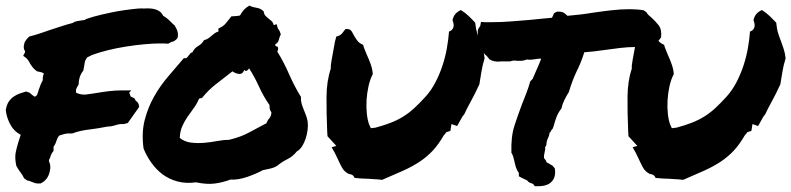

<svg xmlns="http://www.w3.org/2000/svg" viewBox="-40 -636 2798 679"><path d="M136.7 -33.2Q130.9 0 103.5 12.7Q90.8 13.7 84.5 11.7Q78.1 9.8 71.3 6.8Q62.5 2.9 55.7 2L44.9 -5.9Q43 -10.7 40 -15.6Q37.1 -20.5 33.2 -25.4Q25.4 -35.2 17.6 -49.8Q11.7 -78.1 15.6 -97.2Q19.5 -116.2 25.4 -134.8Q27.3 -140.6 29.3 -147Q31.2 -153.3 33.2 -159.2Q7.8 -172.9 -4.9 -198.2Q-17.6 -223.6 -19.5 -247.1Q-16.6 -265.6 -8.8 -276.9Q-1 -288.1 9.3 -294.9Q19.5 -301.8 30.8 -305.7Q42 -309.6 52.7 -312.5L65.4 -307.6Q74.2 -298.8 83 -293.9Q89.8 -296.9 92.3 -303.2Q94.7 -309.6 96.7 -317.4Q99.6 -326.2 103 -335Q106.4 -343.8 111.3 -352.5Q110.4 -365.2 115.2 -376Q108.4 -380.9 100.6 -381.8Q98.6 -381.8 90.8 -383.8Q79.1 -392.6 74.7 -398.9Q70.3 -405.3 66.4 -411.1Q60.5 -423.8 51.8 -431.6L42 -438.5L46.9 -448.2Q48.8 -450.2 48.8 -453.1Q48.8 -456.1 44.9 -461.9Q43 -472.7 44.9 -476.6L46.9 -486.3Q54.7 -497.1 54.7 -498L63.5 -506.8Q83 -511.7 102.1 -518.1Q121.1 -524.4 140.6 -531.2Q159.2 -537.1 178.2 -543.5Q197.3 -549.8 216.8 -554.7Q223.6 -559.6 231.4 -561Q239.3 -562.5 246.1 -563.5Q252 -564.5 256.8 -564.9Q261.7 -565.4 263.7 -568.4Q275.4 -572.3 291 -577.1Q315.4 -584 355.5 -592.3Q395.5 -600.6 445.3 -605.5L461.9 -606.4Q466.8 -605.5 471.7 -606Q476.6 -606.4 481.4 -606.4Q525.4 -606.4 537.1 -580.1Q545.9 -575.2 552.7 -569.3Q559.6 -563.5 565.4 -557.6Q568.4 -553.7 571.8 -550.8Q575.2 -547.9 577.1 -546.9Q593.8 -521.5 587.9 -502Q579.1 -489.3 565.4 -487.3L554.7 -481.4Q543.9 -482.4 538.6 -482.4Q533.2 -482.4 527.3 -482.4Q502.9 -482.4 470.7 -479.5Q438.5 -476.6 404.8 -471.2Q371.1 -465.8 339.8 -458Q308.6 -450.2 285.2 -441.4L267.6 -432.6Q260.7 -421.9 259.8 -415.5Q258.8 -409.2 257.8 -403.3Q256.8 -399.4 256.3 -395.5Q255.9 -391.6 254.9 -386.7Q238.3 -366.2 238.3 -337.9Q231.4 -326.2 229.5 -320.8Q227.5 -315.4 229.5 -307.6Q248 -299.8 264.6 -301.8Q281.2 -303.7 297.9 -306.6Q320.3 -310.5 344.2 -313.5Q368.2 -316.4 393.6 -316.4H424.8L417 -308.6L421.9 -294.9Q427.7 -292 430.2 -291Q432.6 -290 435.5 -288.1L440.4 -279.3Q444.3 -277.3 447.8 -272.5Q451.2 -267.6 452.1 -257.8L412.1 -201.2L398.4 -197.3Q381.8 -198.2 369.1 -193.4Q362.3 -191.4 355.5 -189.9Q348.6 -188.5 340.8 -188.5Q321.3 -184.6 308.1 -182.6Q294.9 -180.7 281.2 -178.7Q263.7 -176.8 247.1 -173.3Q230.5 -169.9 215.8 -164.1Q206.1 -164.1 202.1 -164.1Q194.3 -164.1 186 -161.6Q177.7 -159.2 170.9 -157.2Q166 -153.3 164.1 -148.9Q162.1 -144.5 160.2 -139.6Q156.2 -126 149.4 -117.2V-102.5Q141.6 -92.8 140.1 -87.4Q138.7 -82 136.7 -77.1Q134.8 -74.2 133.8 -71.8Q132.8 -69.3 132.8 -66.4Q140.6 -51.8 136.7 -33.2Z M1024.4 -293Q1023.4 -281.2 1026.4 -270.5Q1029.3 -259.8 1033.7 -249.5Q1038.1 -239.3 1042 -228.5Q1045.9 -217.8 1047.9 -207Q1049.8 -193.4 1047.9 -177.2Q1045.9 -161.1 1041 -146Q1036.1 -130.9 1028.3 -118.7Q1020.5 -106.4 1009.8 -100.6Q996.1 -83 976.6 -73.2Q957 -63.5 940.4 -49.8Q929.7 -43 916.5 -40Q903.3 -37.1 889.6 -34.2Q878.9 -28.3 864.3 -22Q849.6 -15.6 834 -10.3Q818.4 -4.9 802.7 -2.4Q787.1 0 775.4 -1Q746.1 9.8 718.3 13.2Q690.4 16.6 653.3 8.8Q618.2 13.7 588.4 5.9Q558.6 -2 535.6 -19Q512.7 -36.1 495.6 -60.1Q478.5 -84 467.8 -110.4Q460 -166 471.7 -211.4Q483.4 -256.8 505.4 -295.4Q527.3 -334 555.7 -366.7Q584 -399.4 610.4 -430.7Q616.2 -428.7 619.6 -431.2Q623 -433.6 626 -438Q628.9 -442.4 632.3 -446.3Q635.7 -450.2 640.6 -451.2Q647.5 -465.8 660.6 -473.1Q673.8 -480.5 681.6 -494.1Q690.4 -496.1 696.3 -500Q702.1 -503.9 707.5 -508.8Q712.9 -513.7 718.8 -518.1Q724.6 -522.5 732.4 -524.4V-535.2Q750 -543 758.3 -553.2Q766.6 -563.5 778.3 -578.1Q787.1 -579.1 792.5 -579.1Q797.9 -579.1 808.6 -581.1Q816.4 -594.7 822.8 -601.6Q829.1 -608.4 841.8 -616.2Q853.5 -610.4 867.7 -608.4Q881.8 -606.4 892.6 -595.7Q893.6 -585.9 898.4 -580.6Q903.3 -575.2 909.2 -570.8Q915 -566.4 920.4 -561.5Q925.8 -556.6 927.7 -547.9Q931.6 -546.9 933.1 -548.8Q934.6 -550.8 938.5 -549.8Q941.4 -536.1 945.3 -531.7Q949.2 -527.3 953.1 -514.6Q948.2 -504.9 945.8 -494.6Q943.4 -484.4 933.6 -479.5Q932.6 -472.7 937.5 -472.2Q942.4 -471.7 943.4 -466.8Q944.3 -458 940.4 -454.1Q963.9 -416 982.4 -373.5Q1001 -331.1 1024.4 -293ZM902.3 -200.2Q906.2 -210.9 912.6 -217.8Q918.9 -224.6 919.9 -238.3Q915 -246.1 914.1 -250.5Q913.1 -254.9 913.1 -264.6Q891.6 -294.9 876 -329.6Q860.4 -364.3 840.8 -394.5Q838.9 -390.6 834 -386.7Q829.1 -382.8 823.2 -388.7Q821.3 -380.9 816.4 -377.4Q811.5 -374 805.7 -374.5Q799.8 -375 793.5 -377.4Q787.1 -379.9 782.2 -383.8Q753.9 -361.3 725.6 -339.8Q697.3 -318.4 674.8 -290Q670.9 -288.1 669.9 -288.6Q668.9 -289.1 664.1 -287.1Q656.2 -268.6 645 -253.4Q633.8 -238.3 623 -222.7Q612.3 -207 604.5 -189.5Q596.7 -171.9 595.7 -148.4Q612.3 -134.8 634.8 -131.8Q657.2 -128.9 681.2 -130.9Q705.1 -132.8 728 -137.2Q751 -141.6 770.5 -141.6Q811.5 -151.4 840.8 -167.5Q870.1 -183.6 902.3 -200.2Z M1640.6 -555.7Q1642.6 -534.2 1647.5 -518.6Q1652.3 -502.9 1658.2 -488.3Q1663.1 -474.6 1667.5 -461.4Q1671.9 -448.2 1673.8 -429.7Q1666 -404.3 1662.6 -382.8Q1659.2 -361.3 1655.3 -337.9Q1639.6 -303.7 1625 -277.3Q1610.4 -251 1601.6 -231.4Q1596.7 -226.6 1593.3 -220.2Q1589.8 -213.9 1585.9 -207Q1584 -204.1 1581.1 -198.2Q1578.1 -192.4 1576.2 -190.4L1556.6 -197.3L1552.7 -172.9L1539.1 -168.9L1529.3 -157.2Q1510.7 -125 1490.2 -103Q1469.7 -81.1 1443.8 -64Q1418 -46.9 1385.3 -32.2Q1352.5 -17.6 1311.5 0Q1294.9 -2 1282.7 -2.4Q1270.5 -2.9 1259.8 -3.9Q1241.2 -3.9 1213.9 -6.8Q1210.9 -14.6 1205.1 -17.6Q1199.2 -20.5 1194.3 -20.5Q1177.7 -28.3 1169.4 -43.5Q1161.1 -58.6 1153.3 -76.2Q1148.4 -86.9 1143.6 -96.2Q1138.7 -105.5 1132.8 -115.2L1149.4 -120.1L1127.9 -143.6Q1126 -146.5 1123 -148.9Q1120.1 -151.4 1118.2 -154.3L1117.2 -169.9Q1114.3 -237.3 1114.7 -293.5Q1115.2 -349.6 1129.9 -393.6V-404.3Q1132.8 -425.8 1135.7 -439.9Q1138.7 -454.1 1140.6 -466.8Q1143.6 -488.3 1149.4 -506.8Q1163.1 -509.8 1169.9 -518.1Q1176.8 -526.4 1181.6 -533.2Q1195.3 -534.2 1200.2 -529.3Q1205.1 -524.4 1210 -513.7Q1214.8 -504.9 1222.2 -494.1Q1229.5 -483.4 1244.1 -477.5Q1246.1 -469.7 1249.5 -461.4Q1252.9 -453.1 1256.8 -443.4Q1264.6 -426.8 1271 -408.7Q1277.3 -390.6 1278.3 -374Q1268.6 -355.5 1263.2 -331.1Q1257.8 -306.6 1256.3 -281.7Q1254.9 -256.8 1257.3 -233.9Q1259.8 -210.9 1265.6 -195.3L1271.5 -182.6L1288.1 -184.6Q1317.4 -192.4 1341.3 -201.7Q1365.2 -210.9 1385.7 -223.6Q1406.2 -236.3 1424.8 -253.4Q1443.4 -270.5 1463.9 -293Q1484.4 -315.4 1499.5 -344.2Q1514.6 -373 1524.9 -404.3Q1535.2 -435.5 1540.5 -466.3Q1545.9 -497.1 1547.9 -524.4Q1564.5 -530.3 1564.5 -547.9L1562.5 -558.6Q1558.6 -564.5 1562.5 -572.3Q1568.4 -590.8 1589.8 -600.6Q1605.5 -590.8 1617.7 -579.1Q1629.9 -567.4 1640.6 -555.7Z M2205.1 -469.7Q2180.7 -469.7 2152.3 -466.3Q2124 -462.9 2096.7 -459Q2077.1 -456.1 2059.1 -454.1Q2041 -452.1 2026.4 -451.2Q2019.5 -429.7 2012.7 -413.1Q2005.9 -396.5 1998 -380.9Q1990.2 -364.3 1983.9 -347.2Q1977.5 -330.1 1971.7 -310.5Q1961.9 -294.9 1955.6 -281.7Q1949.2 -268.6 1945.3 -252Q1933.6 -237.3 1927.7 -221.2Q1921.9 -205.1 1918.9 -193.4L1915 -181.6Q1909.2 -175.8 1908.2 -172.4Q1907.2 -168.9 1903.3 -166Q1902.3 -155.3 1896.5 -144.5Q1894.5 -139.6 1893.6 -135.3Q1892.6 -130.9 1892.6 -128.9Q1892.6 -119.1 1887.7 -116.2Q1888.7 -111.3 1887.7 -106Q1886.7 -100.6 1885.7 -95.7Q1882.8 -84 1883.8 -77.1Q1886.7 -73.2 1889.2 -70.3Q1891.6 -67.4 1892.6 -62.5Q1898.4 -58.6 1901.4 -57.6Q1905.3 -54.7 1913.1 -50.8L1921.9 -41Q1926.8 -12.7 1913.1 3.9Q1898.4 22.5 1863.3 22.5H1851.6Q1846.7 17.6 1845.7 14.6Q1837.9 11.7 1833 9.8Q1828.1 7.8 1824.2 2Q1811.5 -3.9 1803.7 -7.8L1794.9 -12.7Q1794.9 -23.4 1794.9 -24.4Q1788.1 -33.2 1784.7 -43.9Q1781.2 -54.7 1779.3 -65.4Q1777.3 -74.2 1774.9 -82Q1772.5 -89.8 1768.6 -95.7Q1766.6 -152.3 1779.3 -191.4Q1792 -230.5 1805.7 -266.6Q1813.5 -286.1 1821.3 -306.2Q1829.1 -326.2 1835 -347.7L1843.8 -357.4Q1850.6 -373 1855 -383.3Q1859.4 -393.6 1864.3 -404.3Q1867.2 -411.1 1869.6 -417.5Q1872.1 -423.8 1874 -428.7Q1868.2 -428.7 1863.3 -428.2Q1858.4 -427.7 1853.5 -426.8Q1847.7 -425.8 1842.8 -425.3Q1837.9 -424.8 1833 -424.8Q1826.2 -424.8 1823.2 -425.8Q1812.5 -420.9 1799.8 -420.9H1790Q1787.1 -420.9 1784.7 -421.4Q1782.2 -421.9 1780.3 -421.9Q1770.5 -421.9 1764.6 -418.9Q1752.9 -418.9 1742.2 -418.9H1732.4Q1730.5 -418.9 1727.5 -418.5Q1724.6 -418 1722.7 -418Q1715.8 -418 1708 -419.4Q1700.2 -420.9 1691.4 -425.8Q1679.7 -441.4 1675.8 -442.4L1667 -454.1Q1666 -460 1664.1 -465.3Q1662.1 -470.7 1660.2 -477.5Q1656.2 -487.3 1652.8 -498.5Q1649.4 -509.8 1649.4 -525.4Q1650.4 -533.2 1653.3 -537.1Q1656.2 -541 1658.2 -543.9L1661.1 -558.6L1673.8 -557.6H1701.2Q1732.4 -557.6 1764.6 -560.1Q1796.9 -562.5 1831.1 -565.4Q1850.6 -567.4 1870.6 -569.3Q1890.6 -571.3 1912.1 -573.2Q1916 -582 1919.9 -589.8L1929.7 -594.7Q1947.3 -595.7 1954.6 -590.3Q1961.9 -585 1966.8 -580.1Q1988.3 -582 2010.3 -584.5Q2032.2 -586.9 2054.7 -590.8Q2087.9 -595.7 2121.6 -599.6Q2155.3 -603.5 2186.5 -603.5Q2200.2 -603.5 2212.9 -602.5Q2225.6 -601.6 2236.3 -599.6L2246.1 -592.8Q2249 -586.9 2254.4 -582Q2259.8 -577.1 2265.6 -572.3Q2277.3 -561.5 2289.1 -546.9Q2300.8 -532.2 2297.9 -503.9Q2290 -492.2 2286.1 -490.2L2277.3 -478.5L2267.6 -479.5Q2261.7 -479.5 2256.8 -478Q2252 -476.6 2247.1 -474.6Q2243.2 -472.7 2239.3 -471.2Q2235.4 -469.7 2230.5 -468.8Q2221.7 -468.8 2216.3 -469.2Q2210.9 -469.7 2205.1 -469.7Z M2705.1 -555.7Q2707 -534.2 2711.9 -518.6Q2716.8 -502.9 2722.7 -488.3Q2727.5 -474.6 2731.9 -461.4Q2736.3 -448.2 2738.3 -429.7Q2730.5 -404.3 2727.1 -382.8Q2723.6 -361.3 2719.7 -337.9Q2704.1 -303.7 2689.5 -277.3Q2674.8 -251 2666 -231.4Q2661.1 -226.6 2657.7 -220.2Q2654.3 -213.9 2650.4 -207Q2648.4 -204.1 2645.5 -198.2Q2642.6 -192.4 2640.6 -190.4L2621.1 -197.3L2617.2 -172.9L2603.5 -168.9L2593.8 -157.2Q2575.2 -125 2554.7 -103Q2534.2 -81.1 2508.3 -64Q2482.4 -46.9 2449.7 -32.2Q2417 -17.6 2376 0Q2359.4 -2 2347.2 -2.4Q2335 -2.9 2324.2 -3.9Q2305.7 -3.9 2278.3 -6.8Q2275.4 -14.6 2269.5 -17.6Q2263.7 -20.5 2258.8 -20.5Q2242.2 -28.3 2233.9 -43.5Q2225.6 -58.6 2217.8 -76.2Q2212.9 -86.9 2208 -96.2Q2203.1 -105.5 2197.3 -115.2L2213.9 -120.1L2192.4 -143.6Q2190.4 -146.5 2187.5 -148.9Q2184.6 -151.4 2182.6 -154.3L2181.6 -169.9Q2178.7 -237.3 2179.2 -293.5Q2179.7 -349.6 2194.3 -393.6V-404.3Q2197.3 -425.8 2200.2 -439.9Q2203.1 -454.1 2205.1 -466.8Q2208 -488.3 2213.9 -506.8Q2227.5 -509.8 2234.4 -518.1Q2241.2 -526.4 2246.1 -533.2Q2259.8 -534.2 2264.6 -529.3Q2269.5 -524.4 2274.4 -513.7Q2279.3 -504.9 2286.6 -494.1Q2293.9 -483.4 2308.6 -477.5Q2310.5 -469.7 2314 -461.4Q2317.4 -453.1 2321.3 -443.4Q2329.1 -426.8 2335.4 -408.7Q2341.8 -390.6 2342.8 -374Q2333 -355.5 2327.6 -331.1Q2322.3 -306.6 2320.8 -281.7Q2319.3 -256.8 2321.8 -233.9Q2324.2 -210.9 2330.1 -195.3L2335.9 -182.6L2352.5 -184.6Q2381.8 -192.4 2405.8 -201.7Q2429.7 -210.9 2450.2 -223.6Q2470.7 -236.3 2489.3 -253.4Q2507.8 -270.5 2528.3 -293Q2548.8 -315.4 2564 -344.2Q2579.1 -373 2589.4 -404.3Q2599.6 -435.5 2605 -466.3Q2610.4 -497.1 2612.3 -524.4Q2628.9 -530.3 2628.9 -547.9L2627 -558.6Q2623 -564.5 2627 -572.3Q2632.8 -590.8 2654.3 -600.6Q2669.9 -590.8 2682.1 -579.1Q2694.3 -567.4 2705.1 -555.7Z"/></svg>

Font: Permanent Marker
Style: Regular
Weight: 400
Designer: Font Diner, Inc
Foundry: Font Diner, Inc
Version: Version 1.001